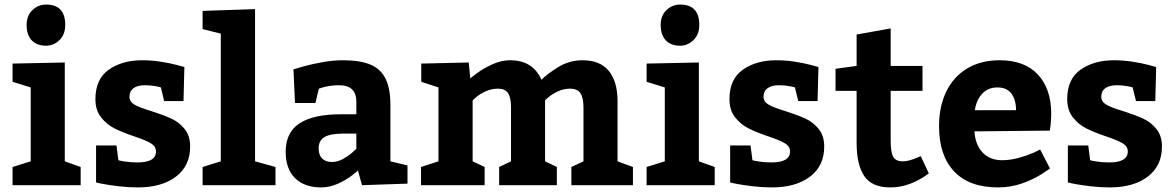

<svg xmlns="http://www.w3.org/2000/svg" viewBox="-20 -815 5168 845"><path d="M183.1 -794.9Q267.1 -794.9 267.1 -705.1Q267.1 -663.1 241.5 -638.4Q215.8 -613.8 183.1 -613.8Q142.1 -613.8 119.6 -637.5Q97.2 -661.1 97.2 -705.1Q97.2 -746.1 122.6 -770.5Q147.9 -794.9 183.1 -794.9ZM335 -80.1V0H35.2V-80.1L115.2 -105V-430.2L35.2 -455.1V-535.2L265.1 -540V-105Z M585 -100.1Q667 -100.1 666.5 -148.9Q666.5 -170.9 643.6 -184.6Q620.6 -198.2 570.8 -214.8Q517.6 -232.9 483.6 -250Q449.7 -267.1 424.8 -298.6Q399.9 -330.1 399.9 -378.9Q399.9 -466.8 458.7 -508.3Q517.6 -549.8 606 -549.8Q646 -549.8 687.3 -543.5Q728.5 -537.1 756.6 -529.5Q784.7 -522 791.5 -520L787.6 -370.1H702.6L688 -430.2Q688 -431.2 665.8 -435.5Q643.6 -439.9 618.7 -439.9Q585.4 -439.9 567.6 -427Q549.8 -414.1 549.8 -389.2Q549.8 -367.2 572.8 -354Q595.7 -340.8 645.5 -326.2Q698.7 -309.1 733.2 -293.5Q767.6 -277.8 792.2 -247.8Q816.9 -217.8 816.9 -169.9Q816.9 -85 754.4 -37.6Q691.9 9.8 586.9 9.8Q544.9 9.8 503.9 4.9Q462.9 0 436.3 -4.9Q409.7 -9.8 402.8 -12.2V-174.8H492.7L501 -109.9Q501 -108.9 527.3 -104.5Q553.7 -100.1 585 -100.1Z M1192.4 -80.1V0H871.6V-80.1L951.7 -105V-667L871.6 -687V-767.1L1102.5 -774.9V-105Z M1393.1 9.8Q1319.8 9.8 1278.6 -31Q1237.3 -71.8 1237.3 -147Q1237.3 -232.9 1298.8 -272.5Q1360.4 -312 1478 -312H1548.3V-367.2Q1548.3 -440.4 1471.2 -439.9Q1448.2 -439.9 1428.7 -436.5Q1409.2 -433.1 1397.7 -429.4Q1386.2 -425.8 1383.3 -424.8L1368.2 -361.8H1278.3L1271.5 -509.8Q1280.3 -512.7 1314.7 -522.5Q1349.1 -532.2 1397.2 -541Q1445.3 -549.8 1488.3 -549.8Q1565.4 -549.8 1610.8 -530.5Q1656.2 -511.2 1677.2 -468Q1698.2 -424.8 1698.2 -352.1V-105L1773.4 -86.9V-6.8L1573.2 0L1555.2 -64.9Q1555.2 -63 1529.3 -43Q1503.4 -22.9 1467.3 -6.6Q1431.2 9.8 1393.1 9.8ZM1441.4 -102.1Q1465.3 -102.1 1488.8 -115Q1512.2 -127.9 1528.3 -141.8Q1544.4 -155.8 1548.3 -160.2V-227.1H1491.2Q1433.1 -227.1 1407.7 -211.4Q1382.3 -195.8 1382.3 -162.1Q1382.3 -132.8 1397.7 -117.4Q1413.1 -102.1 1441.4 -102.1Z M2765.6 0H2494.6V-80.1L2547.9 -105V-342.8Q2547.9 -384.8 2534.4 -404.8Q2521 -424.8 2489.7 -424.8Q2460.9 -424.8 2436.3 -413.3Q2411.6 -401.9 2395.3 -388.4Q2378.9 -375 2378.9 -373V-105L2430.7 -80.1V0H2176.8V-80.1L2229 -105V-342.8Q2229 -385.7 2215.8 -405.3Q2202.6 -424.8 2171.9 -424.8Q2143.1 -424.8 2117.9 -413.3Q2092.8 -401.9 2076.4 -387.9Q2060.1 -374 2060.1 -373V-105L2112.8 -80.1V0H1833V-80.1L1909.7 -105V-430.2L1834 -455.1V-535.2L2043 -540L2049.8 -469.2Q2049.8 -471.2 2078.9 -492.7Q2107.9 -514.2 2147 -532Q2186 -549.8 2224.6 -549.8Q2325.7 -549.8 2362.8 -463.9Q2390.6 -491.7 2438.7 -520.8Q2486.8 -549.8 2543.9 -549.8Q2621.1 -549.8 2659.4 -502.9Q2697.8 -456.1 2697.8 -370.1V-105L2765.6 -80.1Z M2973.6 -794.9Q3057.6 -794.9 3057.6 -705.1Q3057.6 -663.1 3032 -638.4Q3006.3 -613.8 2973.6 -613.8Q2932.6 -613.8 2910.2 -637.5Q2887.7 -661.1 2887.7 -705.1Q2887.7 -746.1 2913.1 -770.5Q2938.5 -794.9 2973.6 -794.9ZM3125.5 -80.1V0H2825.7V-80.1L2905.8 -105V-430.2L2825.7 -455.1V-535.2L3055.7 -540V-105Z M3375.5 -100.1Q3457.5 -100.1 3457 -148.9Q3457 -170.9 3434.1 -184.6Q3411.1 -198.2 3361.3 -214.8Q3308.1 -232.9 3274.2 -250Q3240.2 -267.1 3215.3 -298.6Q3190.4 -330.1 3190.4 -378.9Q3190.4 -466.8 3249.3 -508.3Q3308.1 -549.8 3396.5 -549.8Q3436.5 -549.8 3477.8 -543.5Q3519 -537.1 3547.1 -529.5Q3575.2 -522 3582 -520L3578.1 -370.1H3493.2L3478.5 -430.2Q3478.5 -431.2 3456.3 -435.5Q3434.1 -439.9 3409.2 -439.9Q3376 -439.9 3358.2 -427Q3340.3 -414.1 3340.3 -389.2Q3340.3 -367.2 3363.3 -354Q3386.2 -340.8 3436 -326.2Q3489.3 -309.1 3523.7 -293.5Q3558.1 -277.8 3582.8 -247.8Q3607.4 -217.8 3607.4 -169.9Q3607.4 -85 3544.9 -37.6Q3482.4 9.8 3377.4 9.8Q3335.4 9.8 3294.4 4.9Q3253.4 0 3226.8 -4.9Q3200.2 -9.8 3193.4 -12.2V-174.8H3283.2L3291.5 -109.9Q3291.5 -108.9 3317.9 -104.5Q3344.2 -100.1 3375.5 -100.1Z M3750 -185.1V-415H3657.2V-512.2L3750 -524.9V-663.1L3899.9 -689.9V-524.9H4040V-415H3899.9V-194.8Q3899.9 -145 3910.9 -125Q3921.9 -105 3953.1 -105Q3971.2 -105 3995.1 -113Q4019 -121.1 4032.2 -127.9L4067.9 -51.8Q3983.9 10.3 3897.9 9.8Q3816.9 9.8 3783.4 -40.5Q3750 -90.8 3750 -185.1Z M4389.6 -109.9Q4426.8 -109.9 4464.1 -120.4Q4501.5 -130.9 4526.1 -141.8Q4550.8 -152.8 4557.6 -157.2L4600.6 -74.2Q4600.6 -72.3 4565.7 -49.6Q4530.8 -26.9 4480.2 -8.5Q4429.7 9.8 4372.6 9.8Q4245.6 9.8 4179.2 -60.5Q4112.8 -130.9 4112.8 -259.8Q4112.8 -346.7 4144.8 -412.4Q4176.8 -478 4236.8 -513.9Q4296.9 -549.8 4379.4 -549.8Q4489.3 -549.8 4547.9 -486.8Q4606.4 -423.8 4606.4 -314.9Q4606.4 -291 4604 -268.6Q4601.6 -246.1 4600.6 -240.2L4268.6 -236.8Q4272.5 -176.8 4304.9 -143.3Q4337.4 -109.9 4389.6 -109.9ZM4270.5 -330.1H4451.7Q4451.7 -375 4431.6 -402.6Q4411.6 -430.2 4369.6 -430.2Q4328.6 -430.2 4302.7 -402.6Q4276.9 -375 4270.5 -330.1Z M4861.8 -100.1Q4943.8 -100.1 4943.4 -148.9Q4943.4 -170.9 4920.4 -184.6Q4897.5 -198.2 4847.7 -214.8Q4794.4 -232.9 4760.5 -250Q4726.6 -267.1 4701.7 -298.6Q4676.8 -330.1 4676.8 -378.9Q4676.8 -466.8 4735.6 -508.3Q4794.4 -549.8 4882.8 -549.8Q4922.9 -549.8 4964.1 -543.5Q5005.4 -537.1 5033.4 -529.5Q5061.5 -522 5068.4 -520L5064.5 -370.1H4979.5L4964.8 -430.2Q4964.8 -431.2 4942.6 -435.5Q4920.4 -439.9 4895.5 -439.9Q4862.3 -439.9 4844.5 -427Q4826.7 -414.1 4826.7 -389.2Q4826.7 -367.2 4849.6 -354Q4872.6 -340.8 4922.4 -326.2Q4975.6 -309.1 5010 -293.5Q5044.4 -277.8 5069.1 -247.8Q5093.8 -217.8 5093.8 -169.9Q5093.8 -85 5031.2 -37.6Q4968.8 9.8 4863.8 9.8Q4821.8 9.8 4780.8 4.9Q4739.7 0 4713.1 -4.9Q4686.5 -9.8 4679.7 -12.2V-174.8H4769.5L4777.8 -109.9Q4777.8 -108.9 4804.2 -104.5Q4830.6 -100.1 4861.8 -100.1Z"/></svg>

Font: Kadwa
Style: Bold
Weight: 700
Designer: Sol Matas
Foundry: Sol Matas
Version: Version 1.001;PS 001.000;hotconv 1.0.70;makeotf.lib2.5.58329